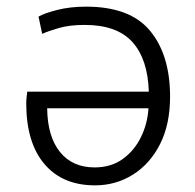

<svg xmlns="http://www.w3.org/2000/svg" viewBox="-20 -548 588 578"><path d="M266 10Q168 10 113.5 -54.5Q59 -119 59 -237Q59 -245 60 -254.5Q61 -264 62 -272H428Q425 -370 378.5 -421.5Q332 -473 235 -473Q189 -473 156.5 -463.5Q124 -454 107 -446L96 -498Q113 -508 152 -518Q191 -528 239 -528Q372 -528 432 -455Q492 -382 492 -257Q492 -174 462 -114.5Q432 -55 380.5 -22.5Q329 10 266 10ZM265 -44Q314 -44 349 -69Q384 -94 404 -134.5Q424 -175 427 -222H122Q123 -137 160.5 -90.5Q198 -44 265 -44Z"/></svg>

Font: Ubuntu Sans Light
Style: Regular
Weight: 300
Designer: Dalton Maag Ltd
Foundry: Dalton Maag Ltd
Version: Version 1.006; ttfautohint (v1.8.4.7-5d5b)